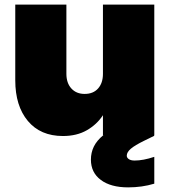

<svg xmlns="http://www.w3.org/2000/svg" viewBox="-20 -584 737 830"><path d="M647 0H646L647 3L604 24Q563 44 545.5 59Q528 74 528 89Q528 98 537 104Q546 110 562 110Q599 110 647 94V210Q594 226 534 226Q459 226 416 194Q373 162 373 106Q373 76 385.5 50Q398 24 427 0H425V-86Q399 -46 355.5 -21Q312 4 252 4Q155 4 100.5 -61Q46 -126 46 -237V-564H267V-265Q267 -225 288.5 -201.5Q310 -178 346 -178Q383 -178 404 -201.5Q425 -225 425 -265V-564H647Z"/></svg>

Font: Fz Poppins Black
Style: Regular
Weight: 900
Designer: Ninad Kale (Devanagari), Jonny Pinhorn (Latin)
Foundry: Indian Type Foundry
Version: Vit hóa bi Vntype.Com & FontZin.Com